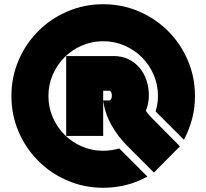

<svg xmlns="http://www.w3.org/2000/svg" viewBox="-20 -804 976 908"><path d="M34 -350Q34 -440 68 -519Q102 -598 161 -657Q220 -716 299 -750Q378 -784 468 -784Q558 -784 637 -750Q716 -716 775 -657Q834 -598 868 -519Q902 -440 902 -350Q902 -293 888.5 -242Q875 -191 850 -143L716 -277Q727 -315 727 -350Q727 -404 706.5 -451Q686 -498 651 -533Q616 -568 569 -588.5Q522 -609 468 -609Q414 -609 367 -588.5Q320 -568 285 -533Q250 -498 229.5 -451Q209 -404 209 -350Q209 -296 229.5 -249Q250 -202 285 -167Q320 -132 367 -111.5Q414 -91 468 -91Q505 -91 544 -102L677 31Q582 84 468 84Q378 84 299 50Q220 16 161 -43Q102 -102 68 -181Q34 -260 34 -350ZM468 -161H293V-539H517Q556 -539 586.5 -524.5Q617 -510 639 -484.5Q661 -459 672.5 -425Q684 -391 684 -352Q684 -316 670 -280Q677 -269 685.5 -259.5Q694 -250 704 -240L831 -112L708 12L580 -116Q537 -159 506.5 -213.5Q476 -268 468 -329ZM468 -375V-329H497Q502 -329 505.5 -335.5Q509 -342 509 -352Q509 -362 505.5 -368.5Q502 -375 497 -375Z"/></svg>

Font: Aoudax Cyrillic
Style: Regular
Weight: 400
Designer: William Zhang
Foundry: William Zhang
Version: Version 1.00 June 4, 2021, initial release